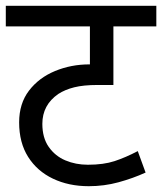

<svg xmlns="http://www.w3.org/2000/svg" viewBox="-20 -642 559 662"><path d="M519 -551H371V-349H316Q268 -349 236 -341Q204 -333 181 -318Q126 -280 126 -215Q126 -167 148 -135.5Q170 -104 205.5 -89Q241 -74 283 -74Q337 -74 375 -86.5Q413 -99 455 -121L482 -47Q438 -27 388.5 -13.5Q339 0 286 0Q217 0 162.5 -26Q108 -52 77 -101Q46 -150 46 -220Q46 -285 80 -329.5Q114 -374 169.5 -397Q225 -420 288 -420H290V-551H0V-622H519Z"/></svg>

Font: Noto Sans Living
Style: Regular
Weight: 400
Designer: Monotype Design Team
Foundry: Monotype Imaging Inc.
Version: Version 2.013; ttfautohint (v1.8.4.7-5d5b)